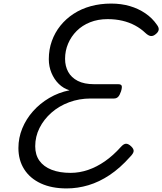

<svg xmlns="http://www.w3.org/2000/svg" viewBox="-20 -1035 908 1074"><path d="M353 19Q269 19 208.5 -9Q148 -37 115.5 -88Q83 -139 83 -207Q83 -264 104.5 -316.5Q126 -369 164.5 -412.5Q203 -456 255.5 -487Q308 -518 369 -530Q335 -540 309 -565.5Q283 -591 268 -627Q253 -663 253 -704Q253 -758 270 -805.5Q287 -853 318 -891.5Q349 -930 392 -958Q435 -986 488 -1000.5Q541 -1015 602 -1015Q658 -1015 706 -1001Q754 -987 793 -960.5Q832 -934 858 -896Q870 -880 867.5 -867.5Q865 -855 851 -844Q837 -832 823.5 -833.5Q810 -835 793 -851Q768 -875 735.5 -892.5Q703 -910 664.5 -919Q626 -928 582 -928Q528 -928 484 -910.5Q440 -893 409 -862Q378 -831 361 -791Q344 -751 344 -706Q344 -665 361.5 -633Q379 -601 415 -582.5Q451 -564 507 -564H641Q657 -564 660.5 -555.5Q664 -547 657 -524Q650 -503 641 -493.5Q632 -484 618 -484H487Q423 -484 366.5 -463Q310 -442 267.5 -404.5Q225 -367 201 -319Q177 -271 177 -217Q177 -169 200.5 -136Q224 -103 268.5 -85.5Q313 -68 375 -68Q424 -68 472.5 -84.5Q521 -101 567 -133Q613 -165 656 -213Q672 -231 685 -231Q698 -231 713 -217Q729 -202 727.5 -189Q726 -176 708 -158Q652 -95 593.5 -56Q535 -17 474.5 1Q414 19 353 19Z"/></svg>

Font: Playwrite MX
Style: Regular
Weight: 400
Designer: Veronika Burian, José Scaglione
Foundry: TypeTogether
Version: Version 1.002